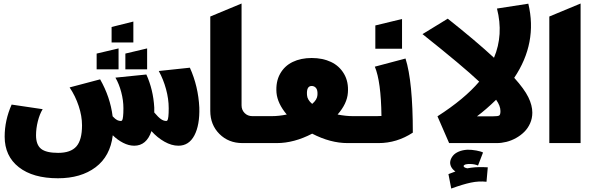

<svg xmlns="http://www.w3.org/2000/svg" viewBox="-20 -822 3410 1103"><path d="M892.1 -414.1 1070.8 -433.1Q1119.1 -326.2 1125 -204.1Q1127.9 -103.5 1096.7 -44.2Q1065.4 15.1 1004.9 15.1Q965.8 15.1 924.8 -8.1Q883.8 -31.2 850.1 -68.8Q821.8 15.1 751 15.1Q719.7 15.1 687 -1.7Q654.3 -18.6 627.9 -44.9Q613.3 75.7 529.1 138.9Q444.8 202.1 313 202.1Q169.4 202.1 88.1 138.4Q6.8 74.7 6.8 -37.1Q6.8 -131.3 46.9 -221.2L225.1 -194.8Q207.5 -166 197.3 -125Q187 -84 187 -44.9Q187 9.8 216.1 33Q245.1 56.2 314 56.2Q386.2 56.2 418.7 19.3Q451.2 -17.6 451.2 -102.1Q451.2 -155.3 432.1 -212.9Q413.1 -270.5 379.9 -319.8L555.2 -366.2Q613.3 -264.2 627 -153.8Q642.6 -137.2 653.1 -132.1Q663.6 -127 674.8 -127Q679.2 -127 682.1 -131.6Q685.1 -136.2 687 -153.1Q689 -169.9 689 -200.2Q689 -245.6 676.5 -292.7Q664.1 -339.8 643.1 -376L820.8 -394Q860.4 -306.6 866.2 -204.1V-175.8Q889.6 -147.9 905 -137.5Q920.4 -127 935.1 -127Q939.5 -127 942.4 -131.6Q945.3 -136.2 947.3 -153.1Q949.2 -169.9 949.2 -200.2Q949.2 -253.9 933.8 -310.1Q918.5 -366.2 892.1 -414.1ZM535.2 -423.8V-514.2L661.1 -543.9V-423.8ZM700.2 -423.8V-514.2L825.2 -543.9V-423.8ZM621.1 -578.1V-667L746.1 -698.2V-578.1Z M1188 -185.1V-727.1L1367.7 -801.8V-216.8Q1367.7 -190.4 1385.3 -172.6Q1402.8 -154.8 1429.7 -154.8H1538.6V0H1373Q1293 0 1240.5 -52.5Q1188 -105 1188 -185.1Z M2104.5 0H1976.6Q1877.9 0 1773.4 -54.2Q1668.9 0 1570.3 0H1443.4V-154.8H1540.5Q1582 -154.8 1627.4 -164.1Q1574.2 -227.1 1568.4 -289.1Q1563.5 -352.1 1588.9 -397.7Q1614.3 -443.4 1661.4 -466.1Q1708.5 -488.8 1770.5 -488.8Q1833.5 -488.8 1881.6 -466.1Q1929.7 -443.4 1956.5 -397.5Q1983.4 -351.6 1978.5 -289.1Q1974.1 -226.6 1919.4 -164.1Q1966.8 -154.8 2007.3 -154.8H2104.5ZM1743.7 -275.9Q1745.1 -249 1773.4 -225.1Q1802.2 -249.5 1803.7 -275.9Q1805.7 -303.7 1795.9 -315.9Q1786.1 -328.1 1770.5 -328.1Q1739.7 -328.1 1743.7 -275.9Z M2036.1 -154.8H2143.6Q2161.6 -154.8 2171.4 -155.8Q2168.9 -354 2133.3 -439L2309.6 -485.8Q2351.6 -353.5 2351.6 -60.1Q2260.3 0 2154.3 0H2036.1ZM2136.2 -542V-675.8L2289.6 -712.9V-542Z M2835 -772.9 3015.1 -800.8Q3068.8 -575.7 2934.1 -375Q2992.2 -310.5 3015.1 -263.7Q3038.1 -216.8 3038.1 -174.8Q3038.1 -142.1 3025.4 -113.5Q3012.7 -85 2991.9 -64.5Q2971.2 -43.9 2944.6 -29.1Q2918 -14.2 2889.6 -7.1Q2861.3 0 2834 0H2560.1L2493.2 -153.8Q2648.4 -253.4 2732.9 -353Q2639.2 -441.4 2407.2 -626L2552.2 -714.8Q2715.8 -585 2817.9 -490.2Q2873.5 -622.6 2835 -772.9ZM2572.3 261.2 2556.2 178.2Q2564.5 175.3 2578.4 169.9Q2592.3 164.6 2596.2 163.1Q2578.6 150.9 2571 134.5Q2563.5 118.2 2567.1 102.3Q2570.8 86.4 2582.3 72.3Q2593.8 58.1 2615.7 48.8Q2637.7 39.6 2665 38.1Q2689 37.6 2716.6 42.7Q2744.1 47.9 2754.9 54.2L2726.1 128.9Q2705.6 120.1 2679.2 120.1H2669.9Q2654.3 121.1 2647.5 126Q2640.6 130.9 2645.3 136.5Q2649.9 142.1 2664.1 145Q2709 136.7 2753.9 138.2Q2754.9 137.2 2756.8 137.2L2755.9 138.2Q2773.4 138.2 2782.2 139.2L2774.9 222.2Q2731 217.3 2684.8 227.1Q2638.7 236.8 2572.3 261.2ZM2855 -184.1Q2855 -213.9 2830.1 -249Q2772.5 -192.9 2720.2 -153.8H2813Q2841.3 -153.8 2848.1 -158.7Q2855 -163.6 2855 -184.1Z M3135.7 0V-727.1L3315.4 -801.8V0Z"/></svg>

Font: LT Superior Black
Style: Regular
Weight: 900
Designer: Daniel Lyons
Foundry: LyonsType
Version: Version 2.005